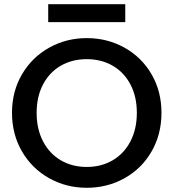

<svg xmlns="http://www.w3.org/2000/svg" viewBox="-20 -885 824 912"><path d="M575 -865V-780H209V-865ZM392 7Q295 7 213.5 -38.5Q132 -84 84.5 -165.5Q37 -247 37 -349Q37 -451 84.5 -532Q132 -613 213.5 -658.5Q295 -704 392 -704Q490 -704 571.5 -658.5Q653 -613 700 -532Q747 -451 747 -349Q747 -247 700 -165.5Q653 -84 571.5 -38.5Q490 7 392 7ZM392 -92Q461 -92 515 -123.5Q569 -155 599.5 -213.5Q630 -272 630 -349Q630 -426 599.5 -484Q569 -542 515 -573Q461 -604 392 -604Q323 -604 269 -573Q215 -542 184.5 -484Q154 -426 154 -349Q154 -272 184.5 -213.5Q215 -155 269 -123.5Q323 -92 392 -92Z"/></svg>

Font: Fz Poppins Med
Style: Regular
Weight: 500
Designer: Ninad Kale (Devanagari), Jonny Pinhorn (Latin)
Foundry: Indian Type Foundry
Version: Vit hóa bi Vntype.Com & FontZin.Com